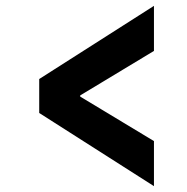

<svg xmlns="http://www.w3.org/2000/svg" viewBox="-20 -660 640 656"><path d="M506 -24 114 -274V-390L506 -640V-486L254 -334V-330L506 -178Z"/></svg>

Font: Source Code Pro Black
Style: Regular
Weight: 900
Monospace: yes
Designer: Paul D. Hunt, Teo Tuominen
Foundry: Adobe Systems Incorporated
Version: Version 2.030;PS 1.000;hotconv 16.6.51;makeotf.lib2.5.65220